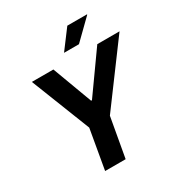

<svg xmlns="http://www.w3.org/2000/svg" viewBox="-199 -1016 1093 1159"><g transform="rotate(-30 347.0 -437.0)"><path d="M197 0 245 -275 83 -687H233L336 -410H342L539 -687H694L389 -275L340 0ZM339 -742 438 -874H575V-871L443 -742Z"/></g></svg>

Font: Archivo SemiCondensed
Style: Bold Italic
Weight: 700
Width: 4
Italic angle: -10°
Designer: Hector Gatti
Foundry: Omnibus-Type
Version: Version 2.001